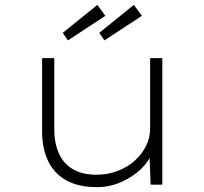

<svg xmlns="http://www.w3.org/2000/svg" viewBox="-20 -759 838 789"><path d="M378 10Q303 10 253 -17.5Q203 -45 178 -97Q153 -149 153 -221V-520H203V-229Q203 -169 223 -126.5Q243 -84 281.5 -62.5Q320 -41 376 -41Q423 -41 463.5 -56.5Q504 -72 533.5 -98.5Q563 -125 580 -159Q597 -193 597 -231V-520H647V0H599L594 -128H602Q591 -94 558 -63Q525 -32 478 -11Q431 10 378 10ZM409 -593 388 -624 530 -739 563 -694ZM259 -593 238 -624 380 -739 413 -694Z"/></svg>

Font: Lexend Mega ExtraLight
Style: Regular
Weight: 250
Version: Version 1.007